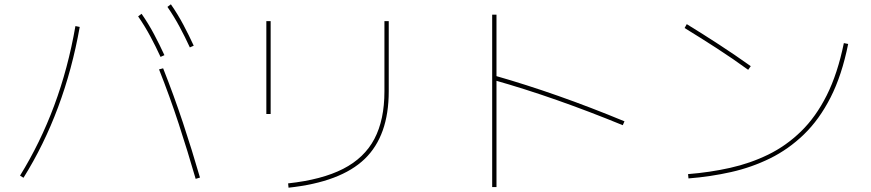

<svg xmlns="http://www.w3.org/2000/svg" viewBox="-20 -828 4040 891"><path d="M89 -3 73 -13Q167 -165 231.5 -338Q296 -511 330 -707L350 -703Q315 -506 249.5 -330.5Q184 -155 89 -3ZM737 -511Q787 -385 829 -258.5Q871 -132 908 -4L888 2Q851 -126 809.5 -253Q768 -380 718 -506ZM861 -608Q839 -656 813.5 -703.5Q788 -751 757 -796L773 -808Q805 -762 831 -713Q857 -664 879 -616ZM725 -564Q703 -612 677.5 -659.5Q652 -707 621 -752L637 -764Q669 -718 695 -669Q721 -620 743 -572Z M1236 -299H1216V-730H1236ZM1319 43 1317 23Q1474 6 1572.5 -44.5Q1671 -95 1717.5 -183.5Q1764 -272 1764 -404V-730H1784V-404Q1784 -198 1672.5 -90.5Q1561 17 1319 43Z M2284 40H2264V-760H2284ZM2878 -265 2870 -247Q2714 -311 2564.5 -363.5Q2415 -416 2270 -457L2276 -477Q2420 -436 2570.5 -383Q2721 -330 2878 -265Z M3175 0 3173 -20Q3274 -28 3368 -49Q3462 -70 3545 -110.5Q3628 -151 3697 -218Q3766 -285 3816.5 -385.5Q3867 -486 3896 -628L3916 -624Q3887 -479 3834.5 -376Q3782 -273 3710.5 -204Q3639 -135 3553.5 -93Q3468 -51 3372.5 -29.5Q3277 -8 3175 0ZM3464 -521 3452 -504Q3379 -557 3305.5 -604.5Q3232 -652 3157 -698L3167 -716Q3242 -670 3316.5 -621.5Q3391 -573 3464 -521Z"/></svg>

Font: Murecho Thin
Style: Regular
Weight: 100
Designer: Neil Summerour
Foundry: Positype
Version: Version 1.010